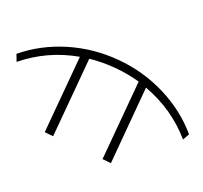

<svg xmlns="http://www.w3.org/2000/svg" viewBox="-127 -886 1095 1035"><g transform="rotate(-20 420.5 -368.5)"><path d="M661 -329 344 -11 309 -47 635 -373Q596 -431 541 -486Q489 -538 427 -580L101 -254L66 -290L383 -607Q230 -695 53 -698L67 -739Q204 -738 336.5 -681Q469 -624 574 -519Q678 -415 735 -282.5Q792 -150 793 -13L753 2Q750 -174 661 -329Z"/></g></svg>

Font: M PLUS 1p Light
Style: Regular
Weight: 300
Version: Version 1.061